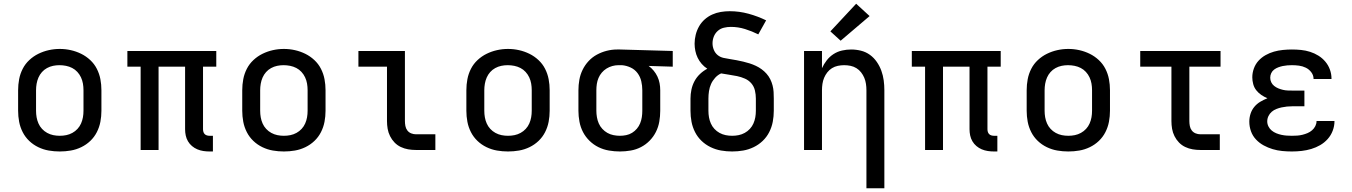

<svg xmlns="http://www.w3.org/2000/svg" viewBox="-20 -803 7240 1028"><path d="M300 8Q270 8 241 3Q212 -2 185 -15Q158 -28 136.5 -48.5Q115 -69 101.5 -95.5Q88 -122 82.5 -151Q77 -180 77 -210V-320Q77 -350 82.5 -379Q88 -408 101.5 -434.5Q115 -461 137 -481.5Q159 -502 185.5 -515Q212 -528 241 -534.5Q270 -541 300 -541Q330 -541 359 -534.5Q388 -528 414.5 -515Q441 -502 463 -481.5Q485 -461 498.5 -434.5Q512 -408 517.5 -379Q523 -350 523 -320V-210Q523 -180 517.5 -151Q512 -122 498.5 -95.5Q485 -69 463.5 -48.5Q442 -28 415 -15Q388 -2 359 3Q330 8 300 8ZM300 -76Q318 -76 335 -79.5Q352 -83 367.5 -91.5Q383 -100 395 -113Q407 -126 414 -142Q421 -158 424 -175Q427 -192 427 -210V-320Q427 -338 424 -355.5Q421 -373 413.5 -389Q406 -405 394 -418Q382 -431 366.5 -439Q351 -447 333.5 -450.5Q316 -454 298 -454Q281 -454 264 -450.5Q247 -447 231.5 -438.5Q216 -430 204.5 -417Q193 -404 186 -388Q179 -372 176 -354.5Q173 -337 173 -320V-210Q173 -192 176 -175Q179 -158 186 -142Q193 -126 205 -113Q217 -100 232.5 -91.5Q248 -83 265 -79.5Q282 -76 300 -76Z M1102 8Q1085 8 1068.5 5.5Q1052 3 1036.5 -3.5Q1021 -10 1008 -21Q995 -32 986.5 -46.5Q978 -61 974.5 -77.5Q971 -94 971 -111V-446H829V0H733V-446H662V-530H1138V-446H1067V-111Q1067 -104 1069 -97Q1071 -90 1076 -85Q1081 -80 1088 -78Q1095 -76 1102 -76H1120V8Z M1500 8Q1470 8 1441 3Q1412 -2 1385 -15Q1358 -28 1336.5 -48.5Q1315 -69 1301.5 -95.5Q1288 -122 1282.5 -151Q1277 -180 1277 -210V-320Q1277 -350 1282.5 -379Q1288 -408 1301.5 -434.5Q1315 -461 1337 -481.5Q1359 -502 1385.5 -515Q1412 -528 1441 -534.5Q1470 -541 1500 -541Q1530 -541 1559 -534.5Q1588 -528 1614.5 -515Q1641 -502 1663 -481.5Q1685 -461 1698.5 -434.5Q1712 -408 1717.5 -379Q1723 -350 1723 -320V-210Q1723 -180 1717.5 -151Q1712 -122 1698.5 -95.5Q1685 -69 1663.5 -48.5Q1642 -28 1615 -15Q1588 -2 1559 3Q1530 8 1500 8ZM1500 -76Q1518 -76 1535 -79.5Q1552 -83 1567.5 -91.5Q1583 -100 1595 -113Q1607 -126 1614 -142Q1621 -158 1624 -175Q1627 -192 1627 -210V-320Q1627 -338 1624 -355.5Q1621 -373 1613.5 -389Q1606 -405 1594 -418Q1582 -431 1566.5 -439Q1551 -447 1533.5 -450.5Q1516 -454 1498 -454Q1481 -454 1464 -450.5Q1447 -447 1431.5 -438.5Q1416 -430 1404.5 -417Q1393 -404 1386 -388Q1379 -372 1376 -354.5Q1373 -337 1373 -320V-210Q1373 -192 1376 -175Q1379 -158 1386 -142Q1393 -126 1405 -113Q1417 -100 1432.5 -91.5Q1448 -83 1465 -79.5Q1482 -76 1500 -76Z M2207 0Q2186 0 2165.5 -3.5Q2145 -7 2126 -16Q2107 -25 2092.5 -40Q2078 -55 2068.5 -74Q2059 -93 2055.5 -113.5Q2052 -134 2052 -155V-446H1899V-530H2148V-155Q2148 -142 2150.5 -128.5Q2153 -115 2161 -104.5Q2169 -94 2181.5 -89Q2194 -84 2207 -84H2311V0Z M2700 8Q2670 8 2641 3Q2612 -2 2585 -15Q2558 -28 2536.5 -48.5Q2515 -69 2501.5 -95.5Q2488 -122 2482.5 -151Q2477 -180 2477 -210V-320Q2477 -350 2482.5 -379Q2488 -408 2501.5 -434.5Q2515 -461 2537 -481.5Q2559 -502 2585.5 -515Q2612 -528 2641 -534.5Q2670 -541 2700 -541Q2730 -541 2759 -534.5Q2788 -528 2814.5 -515Q2841 -502 2863 -481.5Q2885 -461 2898.5 -434.5Q2912 -408 2917.5 -379Q2923 -350 2923 -320V-210Q2923 -180 2917.5 -151Q2912 -122 2898.5 -95.5Q2885 -69 2863.5 -48.5Q2842 -28 2815 -15Q2788 -2 2759 3Q2730 8 2700 8ZM2700 -76Q2718 -76 2735 -79.5Q2752 -83 2767.5 -91.5Q2783 -100 2795 -113Q2807 -126 2814 -142Q2821 -158 2824 -175Q2827 -192 2827 -210V-320Q2827 -338 2824 -355.5Q2821 -373 2813.5 -389Q2806 -405 2794 -418Q2782 -431 2766.5 -439Q2751 -447 2733.5 -450.5Q2716 -454 2698 -454Q2681 -454 2664 -450.5Q2647 -447 2631.5 -438.5Q2616 -430 2604.5 -417Q2593 -404 2586 -388Q2579 -372 2576 -354.5Q2573 -337 2573 -320V-210Q2573 -192 2576 -175Q2579 -158 2586 -142Q2593 -126 2605 -113Q2617 -100 2632.5 -91.5Q2648 -83 2665 -79.5Q2682 -76 2700 -76Z M3299 8Q3270 8 3240.5 3Q3211 -2 3184.5 -15Q3158 -28 3136.5 -49Q3115 -70 3101.5 -96Q3088 -122 3082.5 -151.5Q3077 -181 3077 -210V-320Q3077 -348 3082 -376Q3087 -404 3099.5 -429.5Q3112 -455 3131.5 -476Q3151 -497 3176 -510.5Q3201 -524 3228.5 -531Q3256 -538 3284 -538Q3288 -538 3292 -538Q3296 -538 3300 -538L3582 -530V-446L3453 -450Q3468 -439 3480 -424.5Q3492 -410 3500 -393Q3508 -376 3511.5 -357.5Q3515 -339 3515 -320V-210Q3515 -181 3510 -152Q3505 -123 3492 -97Q3479 -71 3458.5 -50Q3438 -29 3412 -15.5Q3386 -2 3357 3Q3328 8 3299 8ZM3299 -76Q3316 -76 3333 -79.5Q3350 -83 3364.5 -92Q3379 -101 3390 -114Q3401 -127 3407.5 -143Q3414 -159 3416.5 -176Q3419 -193 3419 -210V-320Q3419 -344 3413.5 -368Q3408 -392 3393.5 -411.5Q3379 -431 3356.5 -441.5Q3334 -452 3310 -454H3300Q3298 -454 3296 -454Q3294 -454 3291 -454Q3275 -454 3258.5 -449.5Q3242 -445 3227.5 -436Q3213 -427 3202 -414Q3191 -401 3184.5 -385.5Q3178 -370 3175.5 -353.5Q3173 -337 3173 -320V-210Q3173 -193 3176 -175.5Q3179 -158 3186 -142Q3193 -126 3205 -113Q3217 -100 3232 -91.5Q3247 -83 3264.5 -79.5Q3282 -76 3299 -76Z M3900 8Q3870 8 3841 3Q3812 -2 3785 -15Q3758 -28 3736.5 -48.5Q3715 -69 3701.5 -95.5Q3688 -122 3682.5 -151Q3677 -180 3677 -210V-275Q3677 -299 3682 -323Q3687 -347 3698.5 -368.5Q3710 -390 3728 -407Q3746 -424 3767 -435Q3750 -446 3737 -461Q3724 -476 3715.5 -493.5Q3707 -511 3703 -530.5Q3699 -550 3699 -569Q3699 -593 3705 -617Q3711 -641 3723 -662Q3735 -683 3753 -699Q3771 -715 3793 -725Q3815 -735 3839 -739Q3863 -743 3887 -743Q3938 -743 3987.5 -729.5Q4037 -716 4082 -694L4040 -619Q4006 -636 3969 -647.5Q3932 -659 3893 -659Q3874 -659 3855.5 -654.5Q3837 -650 3823 -637.5Q3809 -625 3802 -607.5Q3795 -590 3795 -571Q3795 -553 3802 -536Q3809 -519 3822.5 -508Q3836 -497 3854 -493Q3872 -489 3889.5 -486.5Q3907 -484 3924.5 -480.5Q3942 -477 3959.5 -473Q3977 -469 3994 -463.5Q4011 -458 4027 -450.5Q4043 -443 4057.5 -432.5Q4072 -422 4084 -408.5Q4096 -395 4104 -379Q4112 -363 4116.5 -345.5Q4121 -328 4122 -310.5Q4123 -293 4123 -275V-210Q4123 -180 4117.5 -151Q4112 -122 4098.5 -95.5Q4085 -69 4063.5 -48.5Q4042 -28 4015 -15Q3988 -2 3959 3Q3930 8 3900 8ZM3900 -76Q3918 -76 3935 -79.5Q3952 -83 3967.5 -91.5Q3983 -100 3995 -113Q4007 -126 4014 -142Q4021 -158 4024 -175Q4027 -192 4027 -210V-275Q4027 -297 4022 -318.5Q4017 -340 4003 -356.5Q3989 -373 3968.5 -382Q3948 -391 3926.5 -395.5Q3905 -400 3883.5 -403Q3862 -406 3841 -410Q3823 -402 3809 -386.5Q3795 -371 3787 -353Q3779 -335 3776 -315Q3773 -295 3773 -275V-210Q3773 -192 3776 -175Q3779 -158 3786 -142Q3793 -126 3805 -113Q3817 -100 3832.5 -91.5Q3848 -83 3865 -79.5Q3882 -76 3900 -76Z M4619 205V-320Q4619 -337 4616.5 -354Q4614 -371 4607.5 -386.5Q4601 -402 4590.5 -415.5Q4580 -429 4565.5 -438Q4551 -447 4534 -450.5Q4517 -454 4500 -454Q4483 -454 4466 -450.5Q4449 -447 4434.5 -438Q4420 -429 4409.5 -415.5Q4399 -402 4392.5 -386.5Q4386 -371 4383.5 -354Q4381 -337 4381 -320V0H4285V-530H4381V-438Q4391 -460 4406.5 -480Q4422 -500 4443 -513.5Q4464 -527 4488.5 -532.5Q4513 -538 4537 -538Q4564 -538 4590 -531.5Q4616 -525 4637.5 -509.5Q4659 -494 4674.5 -471.5Q4690 -449 4699 -424Q4708 -399 4711.5 -373Q4715 -347 4715 -320V205ZM4481 -585 4426 -635 4564 -783 4636 -717Z M5302 8Q5285 8 5268.5 5.5Q5252 3 5236.5 -3.5Q5221 -10 5208 -21Q5195 -32 5186.5 -46.5Q5178 -61 5174.5 -77.5Q5171 -94 5171 -111V-446H5029V0H4933V-446H4862V-530H5338V-446H5267V-111Q5267 -104 5269 -97Q5271 -90 5276 -85Q5281 -80 5288 -78Q5295 -76 5302 -76H5320V8Z M5700 8Q5670 8 5641 3Q5612 -2 5585 -15Q5558 -28 5536.5 -48.5Q5515 -69 5501.5 -95.5Q5488 -122 5482.5 -151Q5477 -180 5477 -210V-320Q5477 -350 5482.5 -379Q5488 -408 5501.5 -434.5Q5515 -461 5537 -481.5Q5559 -502 5585.5 -515Q5612 -528 5641 -534.5Q5670 -541 5700 -541Q5730 -541 5759 -534.5Q5788 -528 5814.5 -515Q5841 -502 5863 -481.5Q5885 -461 5898.5 -434.5Q5912 -408 5917.5 -379Q5923 -350 5923 -320V-210Q5923 -180 5917.5 -151Q5912 -122 5898.5 -95.5Q5885 -69 5863.5 -48.5Q5842 -28 5815 -15Q5788 -2 5759 3Q5730 8 5700 8ZM5700 -76Q5718 -76 5735 -79.5Q5752 -83 5767.5 -91.5Q5783 -100 5795 -113Q5807 -126 5814 -142Q5821 -158 5824 -175Q5827 -192 5827 -210V-320Q5827 -338 5824 -355.5Q5821 -373 5813.5 -389Q5806 -405 5794 -418Q5782 -431 5766.5 -439Q5751 -447 5733.5 -450.5Q5716 -454 5698 -454Q5681 -454 5664 -450.5Q5647 -447 5631.5 -438.5Q5616 -430 5604.5 -417Q5593 -404 5586 -388Q5579 -372 5576 -354.5Q5573 -337 5573 -320V-210Q5573 -192 5576 -175Q5579 -158 5586 -142Q5593 -126 5605 -113Q5617 -100 5632.5 -91.5Q5648 -83 5665 -79.5Q5682 -76 5700 -76Z M6407 0Q6386 0 6365.5 -3.5Q6345 -7 6326 -16Q6307 -25 6292.5 -40Q6278 -55 6268.5 -74Q6259 -93 6255.5 -113.5Q6252 -134 6252 -155V-446H6085V-530H6515V-446H6348V-155Q6348 -142 6350.5 -128.5Q6353 -115 6361 -104.5Q6369 -94 6381.5 -89Q6394 -84 6407 -84H6511V0Z M6897 8Q6871 8 6845 5.5Q6819 3 6794 -4.5Q6769 -12 6746 -24.5Q6723 -37 6705 -56Q6687 -75 6678 -100Q6669 -125 6669 -152Q6669 -173 6675.5 -193.5Q6682 -214 6695.5 -230.5Q6709 -247 6727.5 -258Q6746 -269 6766 -277Q6749 -284 6733.5 -294.5Q6718 -305 6706.5 -319.5Q6695 -334 6690 -352.5Q6685 -371 6685 -389Q6685 -413 6693.5 -436.5Q6702 -460 6718.5 -478Q6735 -496 6756.5 -508Q6778 -520 6801 -526.5Q6824 -533 6848.5 -535.5Q6873 -538 6897 -538Q6922 -538 6946.5 -535.5Q6971 -533 6994.5 -525.5Q7018 -518 7039 -505Q7060 -492 7076 -473Q7092 -454 7100.5 -430.5Q7109 -407 7109 -383Q7109 -382 7109 -381.5Q7109 -381 7109 -380H7013Q7013 -380 7013 -380.5Q7013 -381 7013 -381Q7013 -400 7001 -416Q6989 -432 6971.5 -440.5Q6954 -449 6935 -451.5Q6916 -454 6897 -454Q6885 -454 6872.5 -453Q6860 -452 6848 -449.5Q6836 -447 6824 -442.5Q6812 -438 6802 -430.5Q6792 -423 6786.5 -411.5Q6781 -400 6781 -387Q6781 -374 6786.5 -362.5Q6792 -351 6802 -343Q6812 -335 6824 -330Q6836 -325 6849 -322Q6862 -319 6874.5 -318.5Q6887 -318 6900 -318H6964V-234H6900Q6885 -234 6870.5 -232.5Q6856 -231 6842 -228Q6828 -225 6814 -219.5Q6800 -214 6789 -204.5Q6778 -195 6771.5 -181.5Q6765 -168 6765 -153Q6765 -139 6771.5 -126Q6778 -113 6789 -104Q6800 -95 6813.5 -89.5Q6827 -84 6841 -81Q6855 -78 6869 -77Q6883 -76 6897 -76Q6912 -76 6926 -77Q6940 -78 6954 -81.5Q6968 -85 6981 -90.5Q6994 -96 7005 -105.5Q7016 -115 7022.5 -128Q7029 -141 7029 -155H7125Q7125 -155 7125 -154.5Q7125 -154 7125 -154Q7125 -128 7115.5 -103Q7106 -78 7088.5 -58.5Q7071 -39 7048.5 -26Q7026 -13 7001 -5.5Q6976 2 6950 5Q6924 8 6897 8Z"/></svg>

Font: Iosevka Curly Medium Extended
Style: Regular
Weight: 500
Width: 7
Monospace: yes
Designer: Belleve Invis
Foundry: Belleve Invis
Version: Version 11.1.0; ttfautohint (v1.8.3)